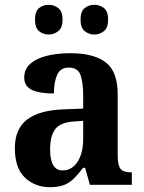

<svg xmlns="http://www.w3.org/2000/svg" viewBox="-20 -771 600 801"><path d="M188 10Q127 10 84.5 -29.5Q42 -69 42 -153Q42 -234 94 -273Q146 -312 250 -315L327 -318V-374Q327 -426 316 -457.5Q305 -489 267 -489Q232 -489 218.5 -459Q205 -429 205 -381Q143 -381 112 -396.5Q81 -412 81 -447Q81 -483 107 -505.5Q133 -528 176.5 -538.5Q220 -549 274 -549Q372 -549 421.5 -510.5Q471 -472 471 -378V-123Q471 -81 483 -66.5Q495 -52 527 -52H530V0H355L335 -71H327Q306 -44 288 -26Q270 -8 246.5 1Q223 10 188 10ZM241 -60Q280 -60 303.5 -96Q327 -132 327 -191V-267L286 -264Q231 -260 210 -231.5Q189 -203 189 -148Q189 -60 241 -60ZM374 -627Q351 -627 333.5 -641Q316 -655 316 -689Q316 -724 333.5 -737.5Q351 -751 374 -751Q396 -751 413.5 -737.5Q431 -724 431 -689Q431 -655 413.5 -641Q396 -627 374 -627ZM183 -627Q160 -627 143 -641Q126 -655 126 -689Q126 -724 143 -737.5Q160 -751 183 -751Q205 -751 223 -737.5Q241 -724 241 -689Q241 -655 223 -641Q205 -627 183 -627Z"/></svg>

Font: Noto Serif Thai SemiCondensed
Style: Bold
Weight: 700
Width: 4
Designer: Monotype Design Team
Foundry: Monotype Imaging Inc.
Version: Version 2.002; ttfautohint (v1.8.4.7-5d5b)